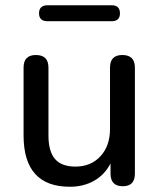

<svg xmlns="http://www.w3.org/2000/svg" viewBox="-20 -704 607 733"><path d="M162 -623Q129 -623 129 -653Q129 -684 162 -684H406Q438 -684 438 -653Q438 -623 406 -623ZM247 9Q70 9 70 -187V-446Q70 -494 117 -494Q165 -494 165 -446V-187Q165 -126 190 -97Q215 -68 268 -68Q327 -68 363.5 -107.5Q400 -147 400 -212V-446Q400 -494 447 -494Q495 -494 495 -446V-41Q495 7 449 7Q402 7 402 -41V-80Q379 -36 338.5 -13.5Q298 9 247 9Z"/></svg>

Font: Chiron GoRound TC
Style: Regular
Weight: 400
Designer: Ryoko NISHIZUKA 西塚涼子 (kana, bopomofo & ideographs); Paul D. Hunt (Latin, Greek & Cyrillic); Sandoll Communications 산돌커뮤니
Foundry: Adobe
Version: Version 1.000;hotconv 1.1.1;makeotfexe 2.6.0